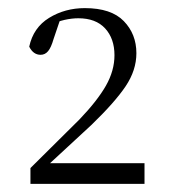

<svg xmlns="http://www.w3.org/2000/svg" viewBox="-20 -913 417 473"><path d="M55 -460V-499L176 -619Q220 -665 241 -702Q262 -739 262 -777Q262 -818 239 -843Q216 -868 173 -868Q157 -868 139 -864Q121 -860 101 -850L131 -873L112 -817Q106 -796 98.5 -787Q91 -778 80 -778Q62 -778 52 -798Q62 -845 101 -869Q140 -893 189 -893Q254 -893 285 -861Q316 -829 316 -782Q316 -740 289.5 -700.5Q263 -661 205 -605L86 -495L95 -520L97 -511H336V-460Z"/></svg>

Font: Noto Serif SC ExtraLight ExtraLight
Style: Regular
Weight: 250
Version: Version 2.002-H1;hotconv 1.1.0;makeotfexe 2.6.0